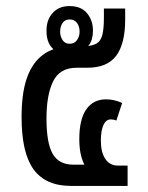

<svg xmlns="http://www.w3.org/2000/svg" viewBox="-20 -612 488 632"><path d="M214 0Q130 0 90.5 -54.5Q51 -109 51 -226Q51 -301 66.5 -349Q82 -397 111.5 -423.5Q141 -450 184 -457L187 -438Q168 -436 150.5 -455.5Q133 -475 133 -511Q133 -547 153.5 -569.5Q174 -592 209 -592Q247 -592 266.5 -568.5Q286 -545 286 -511Q286 -482 273.5 -464.5Q261 -447 249 -442L244 -459Q278 -459 294.5 -467Q311 -475 316.5 -495.5Q322 -516 322 -553V-584H392V-547Q392 -468 362.5 -428.5Q333 -389 267 -389H232Q177 -389 155 -344.5Q133 -300 133 -222Q133 -141 153.5 -105.5Q174 -70 221 -70H287L273 -45Q256 -68 248.5 -93.5Q241 -119 241 -154Q241 -219 264 -252Q287 -285 329 -285Q344 -285 358 -281.5Q372 -278 382 -273L363 -215Q360 -217 354 -218Q348 -219 345 -219Q329 -219 320.5 -200.5Q312 -182 312 -149Q312 -110 327 -88.5Q342 -67 367 -67H400V0ZM209 -468Q225 -468 233.5 -480Q242 -492 242 -508Q242 -525 233.5 -536.5Q225 -548 209 -548Q194 -548 186 -536.5Q178 -525 178 -508Q178 -492 186 -480Q194 -468 209 -468Z"/></svg>

Font: Noto Sans Thai Condensed
Style: Regular
Weight: 400
Width: 3
Designer: Monotype Design Team
Foundry: Monotype Imaging Inc.
Version: Version 2.002